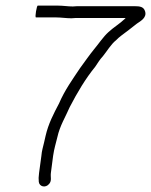

<svg xmlns="http://www.w3.org/2000/svg" viewBox="-20 -670 537 683"><path d="M234 -605C243 -606 252 -606 261 -606H427L424 -603C408 -587 383 -572 366 -556C347 -539 331 -514 314 -494C297 -473 282 -451 265 -428C239 -389 210 -349 190 -302C171 -266 152 -230 142 -186L137 -164C133 -145 129 -137 127 -114L119 -55C117 -40 117 -33 118 -23C120 -6 142 0 155 -16C165 -28 159 -39 161 -55L169 -116C173 -143 178 -157 184 -182C193 -223 213 -254 228 -289C255 -341 284 -390 319 -433C330 -449 334 -457 346 -470C360 -487 375 -513 393 -527C398 -532 404 -538 411 -543C432 -558 446 -570 467 -586C482 -596 503 -608 496 -630C491 -646 478 -648 458 -648H267C257 -648 248 -648 239 -647C222 -647 204 -650 187 -650H114C111 -650 103 -608 108 -608H181C197 -608 216 -605 234 -605Z"/></svg>

Font: PolanStronk
Style: Ita
Weight: 500
Version: Version 1.0